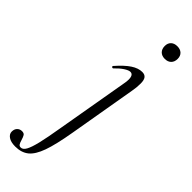

<svg xmlns="http://www.w3.org/2000/svg" viewBox="-373 -612 902 902"><g transform="rotate(45 77.5 -161.0)"><path d="M-84 237Q-84 220 -74.5 210.5Q-65 201 -51 201Q-38 201 -33 208.5Q-28 216 -23 233Q-19 247 -14.5 253.5Q-10 260 -1 260Q13 260 23.5 241Q34 222 44 180.5Q54 139 67 61L129 -297Q132 -312 132 -324Q132 -356 112 -356Q101 -356 82.5 -344Q64 -332 43 -310Q42 -309 40 -309Q37 -309 34.5 -312.5Q32 -316 35 -318Q70 -358 98 -376.5Q126 -395 152 -395Q169 -395 177 -384.5Q185 -374 185 -351Q185 -325 180 -299L122 38Q106 132 88 182.5Q70 233 44 254Q18 275 -23 275Q-52 275 -68 264Q-84 253 -84 237ZM140 -556Q140 -575 151.5 -586Q163 -597 183 -597Q203 -597 214.5 -586Q226 -575 226 -556Q226 -536 214.5 -524.5Q203 -513 183 -513Q163 -513 151.5 -524.5Q140 -536 140 -556Z"/></g></svg>

Font: Cormorant Garamond
Style: Italic
Weight: 400
Italic angle: -10°
Designer: Christian Thalmann (Catharsis Fonts)
Foundry: Catharsis Fonts
Version: Version 4.000